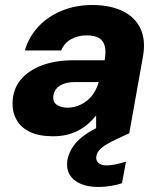

<svg xmlns="http://www.w3.org/2000/svg" viewBox="-20 -531 644 765"><path d="M192 12Q135 12 99 -5.5Q63 -23 46 -53.5Q29 -84 30 -121Q31 -174 61 -211.5Q91 -249 145.5 -270Q200 -291 275 -291H397Q403 -325 397.5 -347Q392 -369 374.5 -379.5Q357 -390 325 -390Q291 -390 263.5 -375Q236 -360 224 -330H79Q95 -384 132.5 -424.5Q170 -465 225.5 -488Q281 -511 347 -511Q419 -511 468.5 -487Q518 -463 539.5 -417.5Q561 -372 550 -308L495 0H363V-71Q349 -53 331 -37.5Q313 -22 292 -11Q271 0 246 6Q221 12 192 12ZM249 -102Q272 -102 292 -110Q312 -118 328.5 -131.5Q345 -145 356 -163.5Q367 -182 373 -203L374 -204H277Q252 -204 232.5 -196.5Q213 -189 203 -175.5Q193 -162 192 -143Q192 -122 208.5 -112Q225 -102 249 -102ZM371 214Q333 214 303 202Q273 190 258 165.5Q243 141 249 104Q255 76 273 50Q291 24 328.5 -0.5Q366 -25 428 -50L475 -69L495 0L443 24Q403 43 385 58Q367 73 364 91Q361 108 372 118Q383 128 405 128Q421 128 440.5 124Q460 120 482 113L466 199Q445 206 420.5 210Q396 214 371 214Z"/></svg>

Font: DM Sans 20pt Black
Style: Italic
Weight: 900
Italic angle: -10°
Version: Version 4.004;gftools[0.9.30]